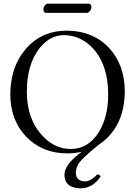

<svg xmlns="http://www.w3.org/2000/svg" viewBox="-20 -825 735 1045"><path d="M453.6 -754.9H229.5Q217.3 -755.9 216.3 -772.9Q216.3 -790.5 230.5 -801.8Q234.9 -804.7 238.3 -805.2H463.4Q476.1 -804.2 477.5 -788.1Q477.5 -769.5 462.4 -758.3Q457.5 -755.4 453.6 -754.9ZM528.3 134.8Q485.8 199.2 418.5 200.2Q331.5 198.2 330.6 126Q332 67.9 425.3 1Q386.7 9.8 346.2 9.8Q209.5 9.8 121.1 -82.5Q36.6 -172.4 36.1 -310.1Q36.6 -445.3 102.5 -536.1Q182.1 -645.5 313 -656.7Q326.7 -657.7 339.8 -658.2Q488.8 -658.2 578.1 -559.1Q658.2 -468.8 659.2 -329.1Q658.7 -201.2 599.1 -116.2Q564 -66.9 515.6 -36.1Q430.2 33.7 410.6 61.5Q393.1 87.9 392.6 115.2Q394.5 161.1 442.4 162.1Q470.7 162.1 502 131.8Q505.4 128.4 509.3 124Q522 125 528.3 134.8ZM327.1 -633.8Q251.5 -633.8 194.3 -561.5Q126.5 -474.1 126 -327.1Q126 -172.9 215.8 -81.1Q281.7 -13.7 366.2 -14.2Q459.5 -14.2 517.6 -105.5Q568.8 -188 568.8 -310.1Q568.8 -480.5 476.1 -571.8Q412.1 -633.3 327.1 -633.8Z"/></svg>

Font: Linux Libertine Display O
Style: Regular
Weight: 400
Designer: Philipp H. Poll
Foundry: Philipp H. Poll
Version: Version 5.0.9